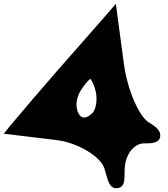

<svg xmlns="http://www.w3.org/2000/svg" viewBox="-20 -959 882 1011"><path d="M27 -289 0 -255 273 -222C391 -209 512 -133 530 -71C544 -31 550 43 603 31C645 21 633 -28 637 -75C642 -156 693 -204 737 -204C767 -204 825 -201 824 -247C823 -278 793 -296 760 -317C715 -346 651 -480 632 -626L590 -939L549 -891C372 -690 195 -490 27 -289ZM410 -490C431 -521 448 -539 456 -544C460 -539 470 -523 478 -499C498 -442 486 -381 465 -362C432 -332 415 -338 403 -349C381 -369 369 -430 410 -490Z"/></svg>

Font: Venom Sans
Style: Bd
Weight: 700
Version: Version 1.001